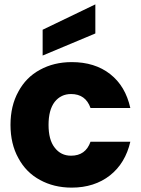

<svg xmlns="http://www.w3.org/2000/svg" viewBox="-20 -850 645 878"><path d="M28 -279C28 -279 28 -279 28 -279C28 -221 40 -170 64 -127C87 -84 120 -50 163 -27C205 -4 253 8 308 8C308 8 308 8 308 8C377 8 436 -11 483 -48C530 -85 561 -137 576 -202C576 -202 394 -202 394 -202C394 -202 394 -202 394 -202C379 -159 349 -138 305 -138C305 -138 305 -138 305 -138C274 -138 249 -150 230 -175C211 -199 202 -234 202 -279C202 -279 202 -279 202 -279C202 -324 211 -359 230 -384C249 -408 274 -420 305 -420C305 -420 305 -420 305 -420C349 -420 379 -399 394 -356C394 -356 576 -356 576 -356C576 -356 576 -356 576 -356C561 -423 531 -474 484 -511C437 -548 378 -566 308 -566C308 -566 308 -566 308 -566C253 -566 205 -554 163 -531C120 -508 87 -474 64 -431C40 -388 28 -337 28 -279ZM416 -830C416 -830 175 -714 175 -714C175 -714 175 -596 175 -596C175 -596 416 -697 416 -697C416 -697 416 -830 416 -830Z"/></svg>

Font: Girnar Poppins
Style: Bold
Weight: 500
Designer: Ninad Kale (Devanagari), Jonny Pinhorn (Latin)
Foundry: Indian Type Foundry
Version: ""